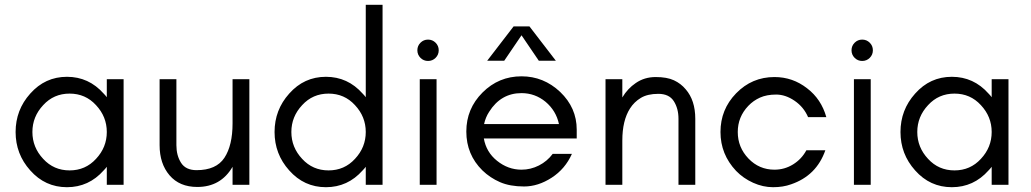

<svg xmlns="http://www.w3.org/2000/svg" viewBox="-20 -770 4297 800"><path d="M380 -332Q336 -380 270 -380Q204 -380 160 -332Q115 -284 115 -220Q115 -156 160 -108Q204 -60 270 -60Q336 -60 380 -108Q425 -156 425 -220Q425 -284 380 -332ZM495 0H425V-75Q419 -67 412 -60Q350 10 259 10Q168 10 106 -60Q45 -128 45 -220Q45 -312 106 -380Q168 -450 259 -450Q350 -450 412 -380Q419 -373 425 -365V-440H495Z M949 -75Q900 9 802 9Q728 9 686.5 -39.5Q645 -88 645 -165V-440H715V-165Q715 -122 734.5 -91.5Q754 -61 799 -61Q881 -61 915 -112.5Q949 -164 949 -256V-440H1019V0H949Z M1459 -332Q1415 -380 1349 -380Q1283 -380 1239 -332Q1194 -284 1194 -220Q1194 -156 1239 -108Q1283 -60 1349 -60Q1415 -60 1459 -108Q1504 -156 1504 -220Q1504 -284 1459 -332ZM1574 0H1504V-75Q1498 -67 1491 -60Q1429 10 1338 10Q1247 10 1185 -60Q1124 -128 1124 -220Q1124 -312 1185 -380Q1247 -450 1338 -450Q1429 -450 1491 -380Q1498 -373 1504 -365V-750H1574Z M1763.5 -605Q1782 -605 1795 -592Q1808 -579 1808 -560.5Q1808 -542 1795 -529Q1782 -516 1763.5 -516Q1745 -516 1732 -529Q1719 -542 1719 -560.5Q1719 -579 1732 -592Q1745 -605 1763.5 -605ZM1799 0H1729V-440H1799Z M2383 -230V-193H1996Q2006 -136 2051 -100Q2097 -63 2153 -63Q2191 -63 2225.5 -80.5Q2260 -98 2283 -129H2363Q2335 -66 2278.5 -29.5Q2222 7 2163.5 7Q2105 7 2063.5 -11Q2022 -29 1990 -60Q1923 -126 1923 -222Q1923 -317 1990.5 -384.5Q2058 -452 2153 -452Q2245 -452 2314 -387Q2383 -321 2383 -230ZM2309 -253Q2297 -309 2253 -346Q2209 -382 2153 -382Q2067 -382 2018 -304Q2003 -281 1997 -253ZM2153 -623 2081 -517H2010L2120 -660H2186L2296 -517H2225Z M2807 0V-275Q2807 -318 2787.5 -348.5Q2768 -379 2723 -379Q2678 -379 2650 -362Q2622 -345 2605 -318Q2573 -268 2573 -184V0H2503V-440H2573V-364Q2595 -401 2629 -424Q2665 -449 2712 -449Q2759 -449 2788 -435.5Q2817 -422 2837 -398Q2877 -352 2877 -275V0Z M3423 -282H3347Q3329 -324 3291 -350Q3253 -376 3214 -376Q3175 -376 3147 -363.5Q3119 -351 3098 -329Q3054 -283 3054 -220Q3054 -156 3098.5 -109.5Q3143 -63 3207 -63Q3249 -63 3284.5 -85Q3320 -107 3340 -144H3419Q3382 -38 3276 -2Q3243 10 3201 10Q3159 10 3118 -8.5Q3077 -27 3047 -58Q2982 -127 2982 -220Q2982 -314 3047 -381Q3113 -449 3207 -449Q3283 -449 3343 -402Q3402 -357 3423 -282Z M3572.5 -605Q3591 -605 3604 -592Q3617 -579 3617 -560.5Q3617 -542 3604 -529Q3591 -516 3572.5 -516Q3554 -516 3541 -529Q3528 -542 3528 -560.5Q3528 -579 3541 -592Q3554 -605 3572.5 -605ZM3608 0H3538V-440H3608Z M4067 -332Q4023 -380 3957 -380Q3891 -380 3847 -332Q3802 -284 3802 -220Q3802 -156 3847 -108Q3891 -60 3957 -60Q4023 -60 4067 -108Q4112 -156 4112 -220Q4112 -284 4067 -332ZM4182 0H4112V-75Q4106 -67 4099 -60Q4037 10 3946 10Q3855 10 3793 -60Q3732 -128 3732 -220Q3732 -312 3793 -380Q3855 -450 3946 -450Q4037 -450 4099 -380Q4106 -373 4112 -365V-440H4182Z"/></svg>

Font: Puffins on Iceburgs
Style: Regular
Weight: 400
Version: Version 1.0